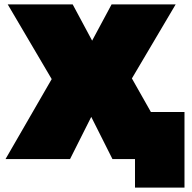

<svg xmlns="http://www.w3.org/2000/svg" viewBox="-20 -720 870 869"><path d="M815 129H591V0H489L393 -191L297 0H5L214 -362L15 -700H309L397 -536L485 -700H775L577 -365L663 -213H815Z"/></svg>

Font: Golos Text Black
Style: Regular
Weight: 900
Designer: A.Korolkova, Vitaly Kuzmin
Foundry: ParaType Ltd
Version: Version 2.004